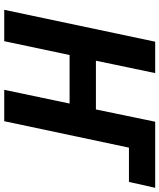

<svg xmlns="http://www.w3.org/2000/svg" viewBox="57 -811 754 908"><g transform="rotate(90 434.0 -357.0)"><path d="M177.2 -713.9H325.7L267.1 -433.6H497.6L555.7 -713.9H868.2L840.3 -589.8H678.2L553.2 0H404.8L469.7 -309.1H240.2L174.8 0H26.4Z"/></g></svg>

Font: Viking Open Sans
Style: Bold Italic
Weight: 700
Italic angle: -12°
Foundry: Ascender Corporation
Version: Version 2.000